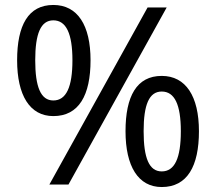

<svg xmlns="http://www.w3.org/2000/svg" viewBox="-20 -744 871 774"><path d="M195 -724C94 -724 49 -642 49 -501C49 -360 100 -276 195 -276C298 -276 345 -360 345 -501C345 -642 293 -724 195 -724ZM652 -714H575L179 0H256ZM195 -662C247 -662 272 -608 272 -501C272 -393 247 -339 195 -339C144 -339 122 -394 122 -501C122 -608 144 -662 195 -662ZM632 -438C531 -438 486 -356 486 -215C486 -74 537 10 632 10C735 10 782 -74 782 -215C782 -356 729 -438 632 -438ZM632 -375C684 -375 709 -322 709 -215C709 -106 684 -53 632 -53C581 -53 559 -107 559 -215C559 -322 581 -375 632 -375Z"/></svg>

Font: Noto Sans Hebrew Droid Medium
Style: Regular
Weight: 500
Designer: Monotype Design Team
Foundry: Monotype Imaging Inc.
Version: Version 1.100